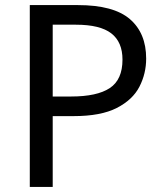

<svg xmlns="http://www.w3.org/2000/svg" viewBox="-20 -734 645 754"><path d="M286 -714Q426 -714 490 -659Q554 -604 554 -504Q554 -445 527.5 -393.5Q501 -342 438.5 -310Q376 -278 269 -278H187V0H97V-714ZM278 -637H187V-355H259Q361 -355 411 -388Q461 -421 461 -500Q461 -569 417 -603Q373 -637 278 -637Z"/></svg>

Font: Noto Sans Elymaic
Style: Regular
Weight: 400
Designer: Morgane Pierson
Foundry: Google LLC
Version: Version 1.002; ttfautohint (v1.8.4.7-5d5b)